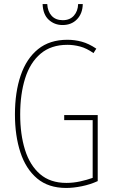

<svg xmlns="http://www.w3.org/2000/svg" viewBox="-20 -921 560 951"><path d="M298 -351H464V-24Q427 -7 385 1.5Q343 10 308 10Q220 10 164 -37Q108 -84 81 -166.5Q54 -249 54 -354Q54 -464 82.5 -547.5Q111 -631 168.5 -677.5Q226 -724 314 -724Q350 -724 385 -714.5Q420 -705 457 -680L443 -658Q409 -682 377 -690.5Q345 -699 314 -699Q233 -699 181 -655Q129 -611 104.5 -533Q80 -455 80 -354Q80 -255 104 -178.5Q128 -102 178.5 -58.5Q229 -15 309 -15Q343 -15 377 -22.5Q411 -30 439 -40V-326H298ZM390 -901Q389 -854 361.5 -825.5Q334 -797 290 -797Q250 -797 221.5 -823Q193 -849 191 -901H214Q216 -864 236 -842.5Q256 -821 291 -821Q326 -821 346 -843.5Q366 -866 367 -901Z"/></svg>

Font: Noto Sans Lao ExtraCondensed Thin
Style: Regular
Weight: 100
Width: 2
Designer: Monotype Design Team
Foundry: Monotype Imaging Inc.
Version: Version 2.003; ttfautohint (v1.8.4.7-5d5b)